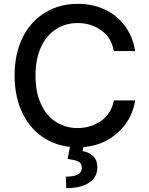

<svg xmlns="http://www.w3.org/2000/svg" viewBox="-20 -757 775 1000"><path d="M507 -599Q454 -637 385 -637Q321 -637 272 -605Q222 -573 194 -513Q165 -450 165 -364Q165 -275 194 -214Q222 -153 273 -121Q324 -90 384 -90Q452 -90 506 -127Q560 -165 573 -234H684Q672 -161 631 -107Q590 -53 527 -21Q465 10 384 10Q289 10 215 -35Q141 -80 99 -164Q56 -250 56 -364Q56 -478 99 -564Q141 -647 216 -692Q290 -737 384 -737Q463 -737 524 -708Q587 -680 629 -624Q672 -567 684 -491H573Q560 -562 507 -599ZM464 55Q487 75 487 115Q487 164 446 193Q404 223 325 223L323 163Q362 163 383 153Q406 142 406 118Q406 94 389 85Q373 76 332 71L346 1H416L410 30Q440 34 464 55Z"/></svg>

Font: Sinter Medium
Style: Regular
Weight: 500
Foundry: Adobe & rsms
Version: Version 1.000